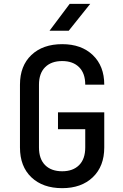

<svg xmlns="http://www.w3.org/2000/svg" viewBox="-20 -970 640 1000"><path d="M304 10Q203 10 143.5 -46.5Q84 -103 84 -202V-529Q84 -627 143.5 -683.5Q203 -740 304 -740Q404 -740 463.5 -683Q523 -626 523 -529H424Q424 -588 392 -620Q360 -652 304 -652Q247 -652 215 -620Q183 -588 183 -529V-202Q183 -142 215 -110Q247 -78 304 -78Q360 -78 392 -110Q424 -142 424 -202V-297H282V-385H523V-202Q523 -104 463.5 -47Q404 10 304 10ZM238 -810 343 -950H450L338 -810Z"/></svg>

Font: JetBrainsMono NFM Medium
Style: Regular
Weight: 500
Monospace: yes
Designer: Philipp Nurullin, Konstantin Bulenkov
Foundry: JetBrains
Version: Version 2.304; ttfautohint (v1.8.4.7-5d5b);Nerd Fonts 3.3.0